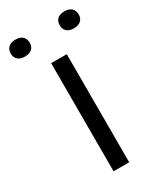

<svg xmlns="http://www.w3.org/2000/svg" viewBox="-243 -847 768 915"><g transform="rotate(-30 141.0 -389.0)"><path d="M98 0V-595H184V0ZM275.5 -684.5Q250 -684.5 236.8 -697Q223.5 -709.5 223.5 -730.5Q223.5 -752.5 236.8 -765Q250 -777.5 275.5 -777.5Q301 -777.5 314.5 -765Q328 -752.5 328 -730.5Q328 -709.5 314.5 -697Q301 -684.5 275.5 -684.5ZM6.5 -684.5Q-19 -684.5 -32.5 -697Q-46 -709.5 -46 -730.5Q-46 -752.5 -32.5 -765Q-19 -777.5 6.5 -777.5Q32 -777.5 45.2 -765Q58.5 -752.5 58.5 -730.5Q58.5 -709.5 45.2 -697Q32 -684.5 6.5 -684.5Z"/></g></svg>

Font: Encode Sans SC Expanded
Style: Regular
Weight: 400
Width: 7
Designer: Multiple Designers
Foundry: Impallari Type
Version: Version 3.002